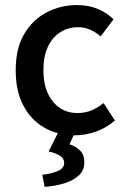

<svg xmlns="http://www.w3.org/2000/svg" viewBox="-20 -522 500 758"><path d="M274.9 12.2Q209 12.2 156.2 -17.3Q103.5 -46.9 72.8 -104.2Q42 -161.6 42 -245.6Q42 -330.6 75.4 -387.5Q108.9 -444.3 164.1 -473.1Q219.2 -502 283.7 -502Q331.1 -502 367.4 -486.1Q403.8 -470.2 428.2 -445.8L377.4 -378.4Q357.4 -395.5 335.4 -405Q313.5 -414.6 289.1 -414.6Q248.5 -414.6 217.3 -394.3Q186 -374 168.7 -336.4Q151.4 -298.8 151.4 -245.6Q151.4 -166.5 188.7 -121.1Q226.1 -75.7 285.6 -75.7Q317.4 -75.7 342.8 -86.9Q368.2 -98.1 388.7 -115.2L433.6 -46.4Q399.4 -16.6 358.4 -2.2Q317.4 12.2 274.9 12.2ZM156.2 215.8 147 168Q185.1 163.6 209.2 152.6Q233.4 141.6 233.4 121.6Q233.4 104.5 218.5 94Q203.6 83.5 171.9 75.7L211.9 -3.4H277.8L254.4 47.4Q279.3 55.7 296.1 72.3Q313 88.9 313 119.6Q313 150.4 291 170.7Q269 190.9 233.4 201.9Q197.8 212.9 156.2 215.8Z"/></svg>

Font: Varta Light
Style: Bold
Weight: 700
Version: Version 1.004